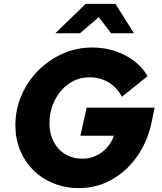

<svg xmlns="http://www.w3.org/2000/svg" viewBox="-20 -955 830 986"><path d="M386 11Q316 11 256 -13Q196 -37 152 -80.5Q108 -124 83.5 -183Q59 -242 59 -311Q59 -392 90 -464.5Q121 -537 176 -592.5Q231 -648 302 -679.5Q373 -711 453 -711Q545 -711 621.5 -671.5Q698 -632 738 -564L606 -458Q582 -505 538.5 -531.5Q495 -558 439 -558Q396 -558 359 -540Q322 -522 294 -489.5Q266 -457 250 -414Q234 -371 234 -322Q234 -269 255.5 -227.5Q277 -186 315.5 -163Q354 -140 403 -140Q440 -140 472 -154.5Q504 -169 528.5 -196Q553 -223 565 -258H393L425 -402H774L759 -329Q738 -228 684 -151.5Q630 -75 553 -32Q476 11 386 11ZM264 -784 420 -935H573L668 -784H551L487 -867L391 -784Z"/></svg>

Font: Red Hat Text VF
Style: Italic
Weight: 400
Italic angle: -12°
Designer: Pentagram, MCKL
Foundry: Pentagram, MCKL
Version: Version 1.023